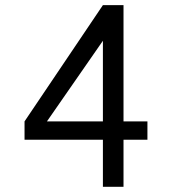

<svg xmlns="http://www.w3.org/2000/svg" viewBox="-20 -717 660 737"><path d="M160.2 -251H375V-560.5ZM74.2 -180.7V-251L375 -697.3H454.1V-251H545.9V-180.7H454.1V0H375V-180.7Z"/></svg>

Font: Lohit Marathi
Style: Regular
Weight: 400
Version: 2.94.2